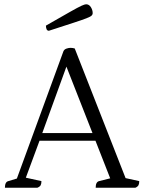

<svg xmlns="http://www.w3.org/2000/svg" viewBox="-20 -879 675 899"><path d="M3 0Q3 -27 19 -31L59 -43L277 -639Q281 -648 291.5 -651.5Q302 -655 310 -655Q320 -655 330 -652L568 -45L632 -31Q632 -19 628.5 -12Q625 -5 614 0H428Q428 -27 444 -31L496 -44L427 -220H165L101 -47L174 -31Q174 -19 170.5 -12Q167 -5 155 0ZM178 -256H413L291 -567ZM209 -735Q201 -735 198 -742.5Q195 -750 195 -759Q270 -802 308 -823.5Q346 -845 361.5 -852Q377 -859 383 -859Q397 -859 405.5 -845.5Q414 -832 414 -817Q414 -811 409 -806Q404 -801 385 -793.5Q366 -786 324.5 -772.5Q283 -759 209 -735Z"/></svg>

Font: Petrona Light
Style: Regular
Weight: 300
Designer: Ringo R. Seeber
Foundry: Ringo R. Seeber
Version: Version 2.001; ttfautohint (v1.8.3)